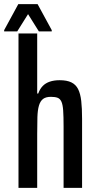

<svg xmlns="http://www.w3.org/2000/svg" viewBox="-43 -904 459 924"><path d="M46 0V-743H136V-454H141Q149 -476 162.5 -490Q176 -504 196.5 -511Q217 -518 244 -518Q279 -518 300.5 -507.5Q322 -497 333 -475Q344 -453 348 -418Q352 -383 352 -332V0H263V-295Q263 -344 261 -372.5Q259 -401 252.5 -415Q246 -429 234 -433.5Q222 -438 202 -438Q178 -438 164.5 -428Q151 -418 144.5 -396Q138 -374 137 -340Q136 -306 136 -258V0ZM-23 -753V-759L45 -884H138L206 -759V-753H144L92 -836L40 -753Z"/></svg>

Font: Saira ExtraCondensed SemiBold
Style: Regular
Weight: 600
Width: 2
Designer: Hector Gatti with collaboration of the Omnibus-Type team
Foundry: Omnibus-Type
Version: Version 1.101